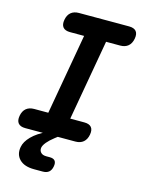

<svg xmlns="http://www.w3.org/2000/svg" viewBox="-137 -816 874 1120"><g transform="rotate(15 300.0 -256.0)"><path d="M307.9 -121.5H393Q422.8 -121.5 435.8 -106.2Q448.7 -90.9 443.3 -61.1Q437.9 -31.3 419.6 -15.7Q401.2 0 371.4 0H68.6Q38.8 0 25.8 -15.7Q12.9 -31.3 18.3 -61.1Q23.7 -90.9 42 -106.2Q60.4 -121.5 90.2 -121.5H175.3L261.1 -608.5H176Q146.2 -608.5 133.2 -624.1Q120.3 -639.8 125.7 -669.6Q131.1 -699.4 149.4 -714.7Q167.8 -730 197.6 -730H500.4Q530.2 -730 543.2 -714.7Q556.1 -699.4 550.7 -669.6Q545.3 -639.8 527 -624.1Q508.6 -608.5 478.8 -608.5H393.7ZM250.7 126.9Q273.4 126.9 282.6 138.6Q291.7 150.3 287.3 173Q283.2 195.7 269.7 207.1Q256.1 218.4 233.4 218.4H180.5Q121.3 218.4 92.1 189.1Q62.9 159.8 71.3 113.5Q77 80.3 109.4 47.4Q141.8 14.6 196.2 -10.7H278.9L249.1 12.3Q222 33.3 206.5 52Q191 70.6 188 86Q185.4 103.1 196.2 115Q206.9 126.9 229.8 126.9Z"/></g></svg>

Font: Maple Mono
Style: Italic
Weight: 400
Italic angle: -10°
Monospace: yes
Designer: subframe7536
Version: Version 7.300